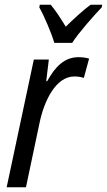

<svg xmlns="http://www.w3.org/2000/svg" viewBox="-20 -786 449 806"><path d="M208 -606H283C307 -645 376 -723 407 -755L409 -766H360C329 -743 294 -711 256 -674C232 -714 210 -746 193 -766H147L145 -755C165 -720 197 -645 208 -606ZM8 0H89L146 -270C165 -362 214 -465 292 -465C307 -465 319 -463 332 -459L354 -540C340 -544 325 -546 310 -546C251 -546 212 -507 178 -445H174L185 -536H122Z"/></svg>

Font: Noto Sans Condensed
Style: Italic
Weight: 400
Width: 3
Italic angle: -12°
Designer: Monotype Design Team
Foundry: Monotype Imaging Inc.
Version: Version 2.013